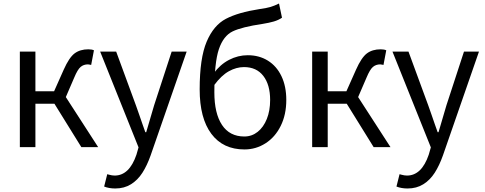

<svg xmlns="http://www.w3.org/2000/svg" viewBox="-20 -836 2755 1091"><path d="M181.2 -542.6V-317.4H287.4L342 -440Q372.8 -509.2 403.8 -532.5Q434.8 -555.8 482 -555.8Q502 -555.8 513.8 -550.2L498 -466.8Q496.2 -467.6 493.8 -468Q484.4 -470.2 480 -470.2Q455.2 -470.2 438 -455.6Q420.8 -441 401.8 -395.2L354 -284.4L537.8 0H442.2L289.4 -246.4H181.2V0H92.8V-542.6Z M571.8 224 589.4 153.8 599.2 156.6Q617.4 161.6 631.4 161.6Q714.8 161.6 755.2 43.2L767.2 1.4L549.2 -542.6H640.2L752.2 -237.8Q761 -213.2 770.6 -185.6Q780.2 -158 789.6 -130.6L805.8 -84.8H810.8Q831.2 -151.2 855.8 -237.8L955.4 -542.6H1040.6L835.8 47.4Q815.6 104.4 789.1 145.8Q762.6 187.2 724.2 211.1Q685.8 235 635 235Q599.4 235 571.8 224Z M1114.6 -328.2Q1114.6 -505.2 1154.2 -598.9Q1193.8 -692.6 1264 -729.2Q1334.2 -765.8 1453.6 -784.2Q1496.6 -790.4 1517.8 -796.7Q1539 -803 1565.4 -816L1582.4 -735.4Q1562.2 -721.6 1535.9 -713.9Q1509.6 -706.2 1472.2 -700.2Q1354 -682.8 1301.7 -657.5Q1249.4 -632.2 1223.7 -556.4Q1198 -480.6 1198 -311.6Q1198 -191.6 1241.5 -126Q1285 -60.4 1368.4 -60.4Q1411 -60.4 1444.2 -86.8Q1477.4 -113.2 1496.2 -160.1Q1515 -207 1515 -268Q1515 -354.4 1476.3 -404.6Q1437.6 -454.8 1366.4 -454.8Q1323 -454.8 1280.4 -431.1Q1237.8 -407.4 1197.2 -352.4L1194 -418.8Q1230.8 -469.4 1281.5 -495.8Q1332.2 -522.2 1387.8 -522.2Q1452.6 -522.2 1502.2 -491.4Q1551.8 -460.6 1579.3 -403.2Q1606.8 -345.8 1606.8 -268Q1606.8 -184.6 1575.1 -120.6Q1543.4 -56.6 1488.7 -21.7Q1434 13.2 1369 13.2Q1247.4 13.2 1181 -75.5Q1114.6 -164.2 1114.6 -328.2Z M1842.2 -542.6V-317.4H1948.4L2003 -440Q2033.8 -509.2 2064.8 -532.5Q2095.8 -555.8 2143 -555.8Q2163 -555.8 2174.8 -550.2L2159 -466.8Q2157.2 -467.6 2154.8 -468Q2145.4 -470.2 2141 -470.2Q2116.2 -470.2 2099 -455.6Q2081.8 -441 2062.8 -395.2L2015 -284.4L2198.8 0H2103.2L1950.4 -246.4H1842.2V0H1753.8V-542.6Z M2232.8 224 2250.4 153.8 2260.2 156.6Q2278.4 161.6 2292.4 161.6Q2375.8 161.6 2416.2 43.2L2428.2 1.4L2210.2 -542.6H2301.2L2413.2 -237.8Q2422 -213.2 2431.6 -185.6Q2441.2 -158 2450.6 -130.6L2466.8 -84.8H2471.8Q2492.2 -151.2 2516.8 -237.8L2616.4 -542.6H2701.6L2496.8 47.4Q2476.6 104.4 2450.1 145.8Q2423.6 187.2 2385.2 211.1Q2346.8 235 2296 235Q2260.4 235 2232.8 224Z"/></svg>

Font: 寒蝉端黑体 Light
Style: Regular
Weight: 300
Designer: ChillDuanSans {Warren2060}; 
Source Han Sans {Ryoko NISHIZUKA 西塚涼子 (kana, bopomofo & ideographs); Paul D. Hunt (Latin, G
Foundry: ChillType&Adobe
Version: Version 1.300;Glyphs 3.3 (3306)